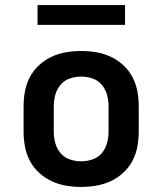

<svg xmlns="http://www.w3.org/2000/svg" viewBox="-20 -729 640 757"><path d="M300 8Q270 8 240.5 3Q211 -2 184 -14.5Q157 -27 134.5 -47.5Q112 -68 98 -94.5Q84 -121 78.5 -150.5Q73 -180 73 -210V-310Q73 -340 78.5 -369.5Q84 -399 98 -425.5Q112 -452 134.5 -472.5Q157 -493 184 -505.5Q211 -518 240.5 -523Q270 -528 300 -528Q330 -528 359.5 -523Q389 -518 416 -505.5Q443 -493 465.5 -472.5Q488 -452 502 -425.5Q516 -399 521.5 -369.5Q527 -340 527 -310V-210Q527 -180 521.5 -150.5Q516 -121 502 -94.5Q488 -68 465.5 -47.5Q443 -27 416 -14.5Q389 -2 359.5 3Q330 8 300 8ZM300 -93Q323 -93 345 -100.5Q367 -108 381.5 -125.5Q396 -143 402 -165Q408 -187 408 -210V-310Q408 -333 402 -355Q396 -377 381.5 -394.5Q367 -412 345 -419.5Q323 -427 300 -427Q277 -427 255 -419.5Q233 -412 218.5 -394.5Q204 -377 198 -355Q192 -333 192 -310V-210Q192 -187 198 -165Q204 -143 218.5 -125.5Q233 -108 255 -100.5Q277 -93 300 -93ZM128 -631V-709H473V-631Z"/></svg>

Font: R Plex Mono
Style: Bold
Weight: 700
Monospace: yes
Designer: Belleve Invis
Foundry: Belleve Invis
Version: Version 31.8.0